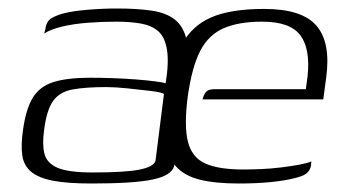

<svg xmlns="http://www.w3.org/2000/svg" viewBox="-20 -425 840 452"><path d="M195 7Q139 7 105 0.5Q71 -6 53.5 -20.5Q36 -35 32.5 -59Q29 -83 34 -118Q41 -169 57.5 -195.5Q74 -222 106.5 -232Q139 -242 192 -242Q217 -242 245.5 -241Q274 -240 300 -238Q326 -236 345 -233.5Q364 -231 370 -229Q378 -279 373 -308.5Q368 -338 352.5 -351.5Q337 -365 312 -369.5Q287 -374 254 -374Q221 -374 187.5 -371.5Q154 -369 126.5 -362.5Q99 -356 84 -346L87 -357Q89 -376 103.5 -383.5Q118 -391 132 -394Q151 -399 186 -402Q221 -405 256 -405Q303 -405 337 -400Q371 -395 391.5 -379Q412 -363 419.5 -330.5Q427 -298 419 -242L390 -34Q384 -12 340 -2.5Q296 7 195 7ZM198 -19Q274 -19 307.5 -25.5Q341 -32 346 -46L366 -204Q359 -208 334 -211Q309 -214 280 -217Q251 -220 230 -220Q182 -220 151.5 -214.5Q121 -209 105.5 -188Q90 -167 84 -120Q79 -86 84.5 -63.5Q90 -41 115.5 -30Q141 -19 198 -19ZM542 7Q487 7 450.5 -2Q414 -11 394 -33.5Q374 -56 369 -96Q364 -136 373 -198Q384 -274 407.5 -319Q431 -364 477 -384Q523 -404 602 -404Q691 -404 725 -364.5Q759 -325 748 -243L741 -191H457Q459 -201 464.5 -208Q470 -215 484 -215H700L704 -245Q711 -310 687 -342Q663 -374 597 -374Q542 -374 506.5 -358.5Q471 -343 451.5 -305.5Q432 -268 422 -198Q413 -128 422.5 -91Q432 -54 463.5 -40Q495 -26 552 -26Q572 -26 595.5 -27Q619 -28 643 -31Q667 -34 685.5 -37.5Q704 -41 713 -45L712 -35Q711 -27 704.5 -19.5Q698 -12 679 -7Q654 0 619 3.5Q584 7 542 7Z"/></svg>

Font: Genos Light
Style: Italic
Weight: 300
Italic angle: -8°
Designer: Robert E. Leuschke
Foundry: Robert E. Leuschke
Version: Version 1.010